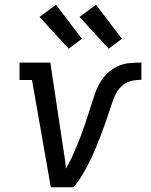

<svg xmlns="http://www.w3.org/2000/svg" viewBox="-20 -796 640 816"><path d="M196 0 116 -456H63V-530H194L247 -177Q251 -153 254.5 -128.5Q258 -104 260 -80L261 -81Q274 -103 284.5 -125.5Q295 -148 304.5 -171Q314 -194 323 -217.5Q332 -241 340 -264.5Q348 -288 355.5 -311.5Q363 -335 370.5 -358.5Q378 -382 386.5 -405.5Q395 -429 408.5 -450.5Q422 -472 442 -489.5Q462 -507 485 -516.5Q508 -526 532.5 -528Q557 -530 581 -530V-457Q562 -457 542 -453Q522 -449 505 -436.5Q488 -424 477.5 -406Q467 -388 460 -369Q453 -350 447 -331Q441 -312 434.5 -293Q428 -274 421 -255Q414 -236 407 -217Q400 -198 392 -179Q384 -160 376 -141.5Q368 -123 358.5 -104.5Q349 -86 339 -68Q329 -50 317.5 -33Q306 -16 292 0ZM442 -589 318 -724 388 -776 498 -631ZM272 -589 148 -724 218 -776 328 -631Z"/></svg>

Font: Iosevka Slab Extended
Style: Italic
Weight: 400
Width: 7
Italic angle: -9°
Monospace: yes
Designer: Belleve Invis
Foundry: Belleve Invis
Version: Version 11.1.0; ttfautohint (v1.8.3)